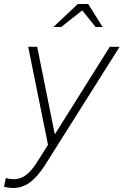

<svg xmlns="http://www.w3.org/2000/svg" viewBox="-81 -726 618 960"><path d="M-17 214Q-26 214 -37.5 212.5Q-49 211 -61 208L-52 164Q-44 167 -32.5 168.5Q-21 170 -11 170Q20 170 47 150.5Q74 131 99 93L159 -2L60 -492H105L193 -54L468 -492H517L145 98Q106 159 68 186.5Q30 214 -17 214ZM186 -591 308 -706H360L432 -591H397L330 -674L225 -591Z"/></svg>

Font: Red Hat Display
Style: Italic
Weight: 300
Italic angle: -12°
Designer: Pentagram, MCKL
Foundry: Pentagram, MCKL
Version: Version 1.023